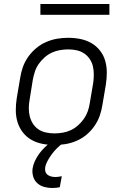

<svg xmlns="http://www.w3.org/2000/svg" viewBox="-20 -717 640 960"><path d="M252 8Q221 8 191 2Q161 -4 136 -18.5Q111 -33 93.5 -56Q76 -79 67.5 -107Q59 -135 59 -166Q59 -197 64 -228L81 -328Q85 -355 94.5 -382Q104 -409 121.5 -433.5Q139 -458 162 -477Q185 -496 212 -507.5Q239 -519 266.5 -523.5Q294 -528 321 -528Q352 -528 382 -522Q412 -516 437 -501.5Q462 -487 480 -464Q498 -441 506 -413Q514 -385 514 -354Q514 -323 509 -292L492 -192Q488 -165 478.5 -138Q469 -111 452 -86.5Q435 -62 412 -43Q389 -24 362 -12.5Q335 -1 307 3.5Q279 8 252 8ZM252 -50Q272 -50 293 -53.5Q314 -57 333.5 -66Q353 -75 370 -90Q387 -105 399.5 -123Q412 -141 419 -161Q426 -181 429 -202L446 -302Q449 -323 449 -344.5Q449 -366 444.5 -385.5Q440 -405 428.5 -422Q417 -439 400.5 -450Q384 -461 363.5 -465.5Q343 -470 322 -470Q302 -470 280.5 -466.5Q259 -463 239.5 -454Q220 -445 203 -430Q186 -415 173.5 -397Q161 -379 154.5 -359Q148 -339 144 -318L128 -218Q124 -197 124 -175.5Q124 -154 129 -134.5Q134 -115 145 -98Q156 -81 172.5 -70Q189 -59 210 -54.5Q231 -50 252 -50ZM241 223Q220 223 200.5 217.5Q181 212 166.5 199Q152 186 146 166Q140 146 143 125Q146 106 155 87Q164 68 176.5 51Q189 34 204.5 19Q220 4 237 -8H294L293 0Q278 11 264 25Q250 39 239 54Q228 69 218.5 86Q209 103 206 120Q204 131 207 141Q210 151 218 157Q226 163 236 165.5Q246 168 257 168Q264 168 272 167Q280 166 289 164L279 219Q270 221 260.5 222Q251 223 241 223ZM527 -643H182V-697H527Z"/></svg>

Font: Iosevka Light Extended Oblique
Style: Regular
Weight: 300
Width: 7
Italic angle: -9°
Monospace: yes
Designer: Belleve Invis
Foundry: Belleve Invis
Version: Version 32.5.0; ttfautohint (v1.8.4)